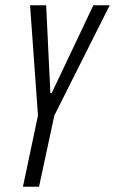

<svg xmlns="http://www.w3.org/2000/svg" viewBox="-20 -708 436 728"><path d="M67 0 124 -270 94 -688H155L171 -355H176L334 -688H396L186 -270L128 0Z"/></svg>

Font: Saira Ultra Condensed
Style: Italic
Weight: 400
Width: 1
Italic angle: -12°
Designer: Hector Gatti with collaboration of the Omnibus-Type team
Foundry: Omnibus-Type
Version: Version 1.001; ttfautohint (v1.8)